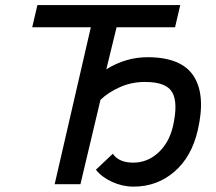

<svg xmlns="http://www.w3.org/2000/svg" viewBox="-20 -709 833 739"><path d="M494.1 9.3Q451.2 9.3 411.4 -9Q371.6 -27.3 349.1 -55.7L414.1 -117.2Q437.5 -83 493.2 -83Q546.9 -83 588.6 -120.8Q630.4 -158.7 645.5 -222.2Q666 -311.5 643.6 -352.5Q621.1 -393.6 538.1 -393.6Q486.3 -393.6 441.4 -373.5Q396.5 -353.5 366.7 -324.7L289.6 0H190.4L329.6 -604H104L124 -689.5H673.8L653.8 -604H428.7L389.2 -442.4Q464.4 -488.8 547.9 -488.8Q678.7 -488.8 725.6 -415.8Q772.5 -342.8 741.2 -208Q717.8 -105.5 651.1 -48.1Q584.5 9.3 494.1 9.3Z"/></svg>

Font: HK Grotesk Medium Italic
Style: Regular
Weight: 500
Italic angle: -13°
Designer: Alfredo Marco Pradil and Stefan Peev
Foundry: Hanken Design Co.
Version: Version 1.000;PS 001.000;hotconv 1.0.88;makeotf.lib2.5.64775